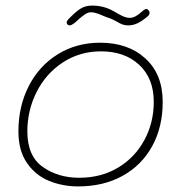

<svg xmlns="http://www.w3.org/2000/svg" viewBox="-20 -668 645 688"><path d="M46 -197Q46 -287 83 -359.5Q120 -432 187 -473.5Q254 -515 339 -515Q439 -515 501 -458.5Q563 -402 563 -303Q563 -213 525.5 -144.5Q488 -76 419.5 -38Q351 0 260 0Q205 0 156.5 -19.5Q108 -39 77 -83.5Q46 -128 46 -197ZM531 -303Q531 -387 479 -435.5Q427 -484 342 -484Q266 -484 205.5 -444.5Q145 -405 111.5 -339Q78 -273 78 -197Q78 -109 133 -70Q188 -31 264 -31Q342 -31 402.5 -67Q463 -103 497 -165.5Q531 -228 531 -303ZM219 -587Q219 -593 226 -600Q251 -626 268.5 -637Q286 -648 310 -648Q352 -648 387 -628Q407 -616 420 -610Q433 -604 446 -604Q464 -604 488 -626Q499 -636 505 -636Q508 -636 512 -631.5Q516 -627 516 -623Q516 -616 511 -611Q490 -593 473.5 -585Q457 -577 439 -577Q428 -577 418.5 -580.5Q409 -584 396 -592Q392 -594 384 -598Q376 -602 369 -604Q362 -606 341 -615Q320 -624 306 -624Q296 -624 286 -617.5Q276 -611 265.5 -602Q255 -593 250 -588Q236 -577 230 -577Q225 -577 222 -580Q219 -583 219 -587Z"/></svg>

Font: Mali ExtraLight
Style: Italic
Weight: 275
Italic angle: -10°
Version: Version 1.000; ttfautohint (v1.6)